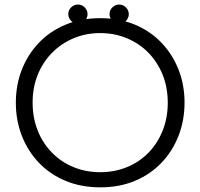

<svg xmlns="http://www.w3.org/2000/svg" viewBox="-20 -791 860 824"><path d="M410 13Q328 13 261 -15Q194 -43 146.5 -93Q99 -143 73.5 -209Q48 -275 48 -350Q48 -426 73.5 -491.5Q99 -557 146.5 -607Q194 -657 261 -685Q328 -713 410 -713Q493 -713 559.5 -685Q626 -657 673.5 -607Q721 -557 746.5 -491.5Q772 -426 772 -351Q772 -275 746.5 -209Q721 -143 673.5 -93Q626 -43 559.5 -15Q493 13 410 13ZM410 -52Q472 -52 525.5 -74Q579 -96 618 -136.5Q657 -177 678.5 -231.5Q700 -286 700 -350Q700 -415 678.5 -469Q657 -523 618 -563.5Q579 -604 525.5 -626.5Q472 -649 410 -649Q348 -649 295 -626.5Q242 -604 202.5 -563.5Q163 -523 141.5 -469Q120 -415 120 -351Q120 -286 141.5 -231.5Q163 -177 202.5 -136.5Q242 -96 295 -74Q348 -52 410 -52ZM491.4 -688.9Q474.9 -688.9 462.5 -701.3Q450.1 -713.7 450.1 -730.2Q450.1 -747.6 462.5 -759.5Q474.9 -771.5 491.4 -771.5Q508.7 -771.5 520.7 -759.1Q532.7 -746.7 532.7 -730.2Q532.7 -713.7 520.7 -701.3Q508.7 -688.9 491.4 -688.9ZM314.4 -688.9Q297.9 -688.9 285.5 -701.3Q273.1 -713.7 273.1 -730.2Q273.1 -747.6 285.5 -759.5Q297.9 -771.5 314.4 -771.5Q331.7 -771.5 343.7 -759.1Q355.7 -746.7 355.7 -730.2Q355.7 -713.7 343.7 -701.3Q331.7 -688.9 314.4 -688.9Z"/></svg>

Font: MuseoModerno SemiBold Light
Style: Regular
Weight: 300
Version: Version 1.001